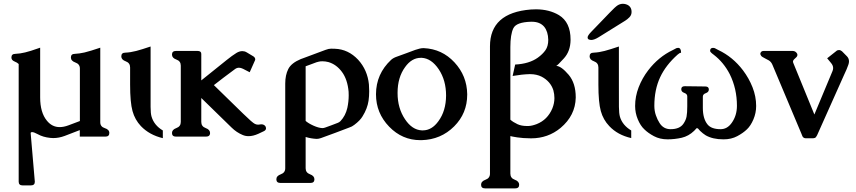

<svg xmlns="http://www.w3.org/2000/svg" viewBox="-20 -726 4608 1034"><path d="M410.2 -356.9Q410.2 -380.9 386 -389.4Q361.8 -397.9 361.8 -416.5Q361.8 -436 383.3 -436Q406.2 -437 435.1 -443.4Q465.8 -450.7 520 -469.2V-67.4Q520 -43.5 544.4 -35.9Q568.8 -28.3 568.8 -9.8Q568.8 9.8 546.9 9.8H409.7V-25.4L328.6 5.9Q297.4 17.6 266.6 17.6Q258.3 17.6 250.5 16.6Q211.9 12.7 183.1 -3.4Q162.6 -14.6 152.8 -14.6Q147 -14.6 145 -10.7L167.5 252V253.4Q167.5 272.5 145.5 272.5H102.1Q80.6 272.5 80.6 252.4V-381.3Q73.7 -388.7 57.6 -395.3Q41.5 -401.9 41.5 -416.5Q41.5 -436 63 -436Q87.9 -437 115.7 -443.8Q131.8 -447.8 147.2 -452.6Q162.6 -457.5 196.3 -469.2V-201.2Q196.3 -120.1 232.4 -76.2Q260.3 -41.5 301.3 -41.5Q322.8 -41.5 348.1 -50.8L410.2 -74.2Z M791 -150.4Q791 -114.7 796.4 -97.2Q810.5 -50.8 856.9 -23.4V18.1Q784.7 1 738.8 -46.9Q706.5 -81.1 693.6 -127.9Q680.7 -174.8 680.7 -270V-362.8Q680.7 -387.2 657 -395.8Q633.3 -404.3 633.3 -422.4Q633.3 -442.4 654.8 -442.4Q684.1 -443.8 713.9 -451.7Q743.7 -459.5 791 -475.6Z M1064 -69.3Q1064 -44.9 1087.6 -36.4Q1111.3 -27.8 1111.3 -9.8Q1111.3 9.8 1088.9 9.8H928.2Q906.2 9.8 906.2 -9.8Q906.2 -27.8 929.9 -36.4Q953.6 -44.9 953.6 -69.3V-372.6Q953.6 -397 929.9 -405.3Q906.2 -413.6 906.2 -432.1Q906.2 -451.7 928.2 -451.7H1043.5Q1064 -451.7 1064 -436V-293L1200.7 -402.8Q1230.5 -426.8 1253.4 -440.9Q1269.5 -450.7 1285.2 -450.7Q1297.4 -450.7 1308.1 -444.3L1344.7 -422.4Q1354.5 -415.5 1354.5 -406.7Q1354.5 -402.3 1352.1 -398.4L1324.7 -336.9L1288.6 -355.5Q1276.9 -361.3 1267.1 -361.3Q1255.4 -361.3 1245.1 -353.5Q1180.2 -305.7 1131.8 -267.6L1290 -113.3Q1339.4 -64.9 1353 -58.6Q1361.3 -54.7 1369.6 -54.7Q1373 -54.7 1376 -55.2Q1381.3 -56.6 1386.7 -56.6Q1404.3 -56.6 1411.1 -43Q1412.6 -39.1 1412.6 -35.2Q1412.6 -25.4 1401.9 -20L1371.1 -5.4Q1342.8 7.3 1318.8 7.3Q1301.8 7.3 1287.1 1Q1253.9 -12.7 1227.1 -39.1L1064 -198.2Z M1626 180.2Q1626 204.1 1649.7 212.6Q1673.3 221.2 1673.3 239.7Q1673.3 259.3 1651.4 259.3H1490.7Q1468.3 259.3 1468.3 239.7Q1468.3 221.2 1492.2 212.6Q1516.1 204.1 1516.1 180.2V-275.9Q1516.1 -321.8 1532.5 -354.2Q1548.8 -386.7 1600.6 -408.2L1608.9 -411.1L1733.4 -457.5Q1750 -463.9 1763.2 -463.9Q1775.9 -463.9 1783.7 -463.4Q1855.5 -460.9 1908.7 -404.3Q1959 -349.1 1966.8 -271.5Q1968.3 -252.9 1968.3 -234.9Q1968.3 -208 1964.8 -183.6Q1958.5 -141.1 1932.6 -99.6Q1919.4 -77.1 1888.2 -53.7Q1876 -43.9 1860.8 -39.1Q1822.8 -24.4 1784.7 -10.3Q1746.6 3.9 1708.5 17.6Q1696.3 22 1685.1 22Q1654.8 20.5 1626 11.7ZM1626 -369.1V-74.7Q1641.1 -61.5 1668.2 -49.3Q1695.3 -37.1 1715.8 -36.1Q1723.1 -36.1 1731.4 -39.1Q1748 -44.9 1764.9 -51.3Q1781.7 -57.6 1799.3 -64.5Q1807.1 -67.4 1813.5 -73.7Q1840.8 -102.5 1850.6 -145Q1857.9 -179.2 1857.9 -212.4Q1857.9 -222.7 1857.4 -231.9Q1851.6 -297.9 1821.8 -338.4Q1792 -378.9 1749 -391.6Q1732.9 -396 1715.8 -396Q1710.4 -396 1705.6 -395.5Q1697.3 -394.5 1684.1 -390.6Q1674.3 -386.7 1654.1 -379.4Q1633.8 -372.1 1626 -369.1Z M2262.2 -466.8Q2360.4 -462.4 2427.5 -390.1Q2494.6 -317.9 2496.1 -219.2V-216.3Q2496.1 -115.7 2425.8 -45.4Q2354.5 25.9 2250.5 28.8H2244.1Q2146 28.8 2075.7 -43.9Q2004.9 -117.2 2004.9 -217.8V-219.2Q2005.4 -328.1 2086.4 -403.8Q2097.7 -414.1 2116.7 -420.7Q2135.7 -427.2 2170.9 -440.4Q2191.4 -448.2 2216.8 -457.5Q2243.2 -466.8 2260.3 -466.8ZM2251.5 -414.6H2246.1Q2197.3 -414.6 2161.6 -364.7Q2121.1 -309.1 2121.1 -226.6V-224.6Q2121.1 -143.6 2161.1 -84Q2199.2 -26.4 2251.5 -23.9H2257.3Q2305.7 -23.9 2341.3 -73.7Q2381.8 -128.9 2382.3 -211.4Q2382.3 -293.9 2342.8 -352.8Q2303.2 -411.6 2251.5 -414.6Z M2618.7 209V-476.6Q2618.7 -657.2 2838.4 -674.8Q2852.5 -675.8 2866.2 -675.8Q2937.5 -675.8 2990.2 -644.5Q3052.7 -606.4 3052.7 -512.7V-509.8Q3051.8 -450.2 3017.1 -411.9Q2982.4 -373.5 2975.6 -371.1Q3002 -370.6 3042.5 -323.2Q3080.6 -277.8 3080.6 -202.1V-200.2Q3078.6 -104 2999 -37.1Q2931.2 19 2840.3 19H2838.9Q2795.4 18.6 2765.9 13.9Q2736.3 9.3 2728.5 6.8V209Q2728.5 233.4 2752.2 241.9Q2775.9 250.5 2775.9 269Q2775.9 288.6 2753.9 288.6H2593.3Q2570.8 288.6 2570.8 269Q2570.8 250.5 2594.7 241.9Q2618.7 233.4 2618.7 209ZM2728.5 -81.5Q2742.2 -68.8 2767.1 -57.1Q2788.1 -47.4 2817.9 -47.4H2825.7Q2844.7 -47.9 2870.1 -57.6Q2928.7 -80.6 2954.6 -142.1Q2965.8 -169.9 2965.8 -197.8Q2965.8 -218.8 2960 -240.2Q2944.8 -287.6 2897 -313Q2869.6 -326.7 2835.4 -326.7H2831.1Q2792.5 -325.7 2740.7 -316.9L2754.4 -378.4Q2830.1 -382.3 2876.5 -415.5Q2902.3 -434.1 2917.5 -455.6Q2932.6 -477.1 2932.6 -511.7Q2931.6 -556.2 2910.6 -582Q2887.7 -608.9 2844.2 -608.9H2839.8Q2760.3 -606.9 2744.4 -573.5Q2728.5 -540 2728.5 -472.2Z M3313 -270Q3313 -186.5 3313.2 -150.6Q3313.5 -114.7 3318.8 -96.7Q3332.5 -51.3 3379.4 -23.4V17.6Q3306.2 1 3261.2 -46.9Q3228.5 -81.1 3215.6 -127.9Q3202.6 -174.8 3202.6 -270V-362.8Q3202.6 -387.2 3179 -395.8Q3155.3 -404.3 3155.3 -422.4Q3155.3 -442.4 3177.2 -442.4Q3206.5 -443.8 3236.1 -451.7Q3265.6 -459.5 3313 -475.6ZM3203.6 -525.4Q3179.7 -510.7 3163.6 -510.7Q3158.7 -510.7 3157.2 -511.7Q3144.5 -513.2 3144.5 -524.4Q3144.5 -534.7 3164.1 -554.7L3220.7 -613.3Q3232.4 -625 3263.2 -657.5Q3293.9 -689.9 3307.1 -697.8Q3320.3 -705.6 3335 -705.6Q3345.7 -705.6 3356.4 -701.2Q3381.3 -690.4 3381.3 -661.6Q3381.3 -645 3369.9 -633.3Q3358.4 -621.6 3347.2 -614.7Z M3575.2 24.4Q3533.7 24.4 3501.7 7.3Q3469.7 -9.8 3449.7 -29.8Q3429.2 -48.8 3414.8 -83.3Q3400.4 -117.7 3400.4 -155.3Q3400.4 -206.5 3419.4 -255.9Q3438.5 -305.2 3470.7 -347.2Q3526.4 -419.9 3603.5 -456.5Q3612.8 -460.9 3623 -466.8Q3627.9 -468.3 3631.8 -468.3Q3647.9 -468.3 3647.9 -441.9Q3640.1 -441.9 3629.4 -432.1Q3565.4 -375 3535.2 -310.1Q3503.9 -243.2 3503.9 -156.2Q3503.9 -128.9 3512.2 -105Q3520.5 -81.1 3531.7 -64Q3552.7 -30.3 3591.3 -30.3Q3640.1 -30.3 3660.2 -59.1Q3673.8 -78.6 3677.5 -98.6Q3681.2 -118.7 3681.2 -153.3V-207Q3681.2 -220.2 3665 -225.8Q3648.9 -231.4 3648.9 -245.6Q3648.9 -261.7 3668 -261.7L3778.3 -260.3Q3797.4 -260.3 3797.4 -244.1Q3797.4 -230 3781.2 -224.4Q3765.1 -218.8 3765.1 -205.6V-145Q3765.1 -87.4 3790 -56.2Q3810.5 -30.3 3860.8 -30.3Q3896.5 -30.3 3920.4 -64Q3948.7 -103.5 3948.7 -156.2Q3948.7 -248.5 3910.2 -326.2Q3877.4 -390.1 3823.7 -431.2Q3804.2 -445.3 3804.2 -451.7Q3804.2 -468.3 3820.3 -468.3Q3824.2 -468.3 3829.1 -466.8Q3839.4 -460.9 3848.6 -456.5Q3926.3 -419.9 3981.4 -347.2Q4013.2 -305.2 4032.7 -255.9Q4052.2 -206.5 4052.2 -155.3Q4052.2 -117.7 4037.6 -83.3Q4022.9 -48.8 4002.9 -29.8Q3982.4 -9.8 3950.4 7.3Q3918.5 24.4 3877.4 24.4H3875.5Q3818.4 24.4 3780.8 2.9Q3765.1 -6.8 3750 -21.5Q3747.1 -23.9 3738.3 -34.7L3731.4 -35.6Q3722.7 -25.4 3718.3 -21.5Q3688.5 7.3 3651.1 15.9Q3613.8 24.4 3575.2 24.4Z M4252.9 -385.3 4365.7 -109.4 4463.4 -343.3Q4466.8 -351.6 4466.8 -359.4Q4466.8 -373.5 4455.6 -386.7L4434.6 -412.1L4483.4 -450.7Q4489.3 -456.5 4498 -456.5Q4506.8 -456.5 4514.6 -449.7L4541.5 -422.4Q4552.2 -411.1 4552.2 -395.5Q4552.2 -386.7 4548.8 -377.4Q4541 -354.5 4525.9 -323.2L4380.4 2.4Q4377.4 8.3 4374 12.7Q4368.2 18.6 4359.4 18.6H4318.8Q4310.5 18.6 4303.7 11.7Q4301.3 8.3 4295.4 -7.3L4140.1 -376.5Q4133.8 -392.1 4121.1 -400.4Q4111.3 -406.2 4101.8 -410.6Q4092.3 -415 4085.9 -419.4Q4078.6 -423.8 4076.7 -429.7Q4074.7 -432.6 4074.7 -437Q4074.7 -440.4 4077.1 -443.8Q4081.5 -451.7 4093.3 -451.7H4249Q4257.3 -451.7 4263.7 -447.3Q4270 -442.9 4273.4 -436Q4274.4 -432.6 4274.4 -430.7Q4274.4 -422.4 4266.1 -415.5Q4252.9 -403.8 4252 -400.4Q4250.5 -397.5 4250.5 -395Q4250.5 -390.6 4252.9 -385.3Z"/></svg>

Font: Caudex
Style: Bold
Weight: 700
Version: Version 1.01